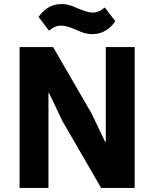

<svg xmlns="http://www.w3.org/2000/svg" viewBox="-20 -931 764 951"><path d="M437 -762C490 -762 527 -790 551 -826L499 -894C478 -877 463 -869 440 -869C414 -869 391 -879 362 -891C337 -902 315 -911 285 -911C232 -911 195 -883 171 -847L223 -779C244 -796 259 -804 282 -804C308 -804 331 -794 360 -782C385 -771 407 -762 437 -762ZM481 0H647V-698H504V-228H501L434 -368L243 -698H77V0H220V-470H223L290 -330Z"/></svg>

Font: IBM Plex Devanagari
Style: Bold
Weight: 700
Designer: Mike Abbink, Paul van der Laan, Pieter van Rosmalen, Erin McLaughlin
Foundry: Bold Monday
Version: Version 1.0